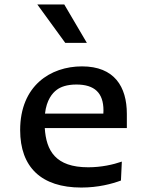

<svg xmlns="http://www.w3.org/2000/svg" viewBox="-20 -830 660 862"><path d="M234.5 -426.5C251.5 -439.5 279.5 -450.5 323 -450.5C404.5 -450.5 444.5 -413 444.5 -334.5C444.5 -329.5 444.5 -324.5 444 -320H182C189 -381.5 215 -412 234.5 -426.5ZM70.5 -246C70.5 -79.5 165.5 12 345 12C421 12 482.5 -4.5 523 -19.5L527 -104.5C488 -91 435.5 -79 376 -79C229 -79 187.5 -153.5 181 -255H549.5V-318.5C549.5 -441 493.5 -532 348 -532C206.5 -532 70.5 -445 70.5 -246ZM147.5 -810 273 -637.5H370L268.5 -810Z"/></svg>

Font: Monaspace Argon Medium
Style: Regular
Weight: 500
Designer: Riley Cran & the Lettermatic Team
Foundry: Lettermatic
Version: Version 1.000 (Monaspace Argon)